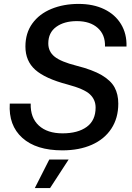

<svg xmlns="http://www.w3.org/2000/svg" viewBox="-20 -759 676 982"><path d="M30 -229H137Q135 -157 178.5 -117Q222 -77 300 -77Q378 -77 423.5 -110Q469 -143 469 -209Q469 -249 440 -276.5Q411 -304 325 -327Q211 -357 160.5 -402Q110 -447 110 -521Q110 -590 145.5 -639Q181 -688 243 -713.5Q305 -739 382 -739Q457 -739 513 -712Q569 -685 599 -635.5Q629 -586 627 -521H517Q519 -581 480 -616Q441 -651 373 -651Q308 -651 267.5 -621.5Q227 -592 227 -537Q227 -495 259.5 -469Q292 -443 371 -423Q454 -402 500.5 -374.5Q547 -347 566 -312Q585 -277 585 -229Q585 -155 549.5 -101Q514 -47 449.5 -18.5Q385 10 299 10Q165 10 94 -54Q23 -118 30 -229ZM232 57H331L236 203H158Z"/></svg>

Font: Mona Sans Medium
Style: Italic
Weight: 500
Italic angle: -11.7°
Designer: Deni Anggara
Foundry: GitHub
Version: Version 2.000